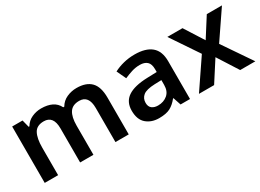

<svg xmlns="http://www.w3.org/2000/svg" viewBox="-26 -1072 2170 1601"><g transform="rotate(-30 1059.0 -271.5)"><path d="M704 -553Q796 -553 842.5 -505.5Q889 -458 889 -354V0H761V-328Q761 -449 670 -449Q605 -449 577 -406Q549 -363 549 -281V0H421V-328Q421 -449 329 -449Q261 -449 235 -401.5Q209 -354 209 -264V0H80V-543H180L198 -472H205Q230 -514 273 -533.5Q316 -553 363 -553Q424 -553 466 -532.5Q508 -512 529 -469H539Q565 -513 610 -533Q655 -553 704 -553Z M1263 -553Q1369 -553 1424 -507Q1479 -461 1479 -364V0H1388L1363 -75H1359Q1324 -31 1285 -10.5Q1246 10 1178 10Q1105 10 1057 -31Q1009 -72 1009 -158Q1009 -243 1071 -285Q1133 -327 1258 -331L1351 -334V-361Q1351 -412 1326.5 -434Q1302 -456 1258 -456Q1217 -456 1179 -444Q1141 -432 1105 -416L1063 -505Q1104 -527 1155.5 -540Q1207 -553 1263 -553ZM1286 -254Q1205 -251 1173.5 -225.5Q1142 -200 1142 -157Q1142 -120 1164.5 -103Q1187 -86 1222 -86Q1277 -86 1314 -117.5Q1351 -149 1351 -210V-256Z M1753 -277 1574 -543H1720L1837 -359L1954 -543H2100L1919 -277L2108 0H1962L1837 -196L1711 0H1565Z"/></g></svg>

Font: Noto Sans NKo Unjoined SemiBold
Style: Regular
Weight: 600
Designer: Monotype Design Team
Foundry: Monotype Imaging Inc.
Version: Version 2.004